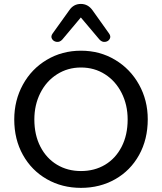

<svg xmlns="http://www.w3.org/2000/svg" viewBox="-20 -932 812 962"><path d="M51.4 -333.5Q51.4 -429 94.7 -507.9Q138 -586.9 214.6 -632.4Q291.1 -678 385.7 -678Q480.2 -678 556.4 -632.4Q632.7 -586.9 676.5 -508.2Q720.3 -429.6 720.3 -334.5Q720.3 -233.5 676.8 -155.3Q633.3 -77.1 557 -33.9Q480.8 9.3 385.7 9.3Q290.9 9.3 214.6 -34.3Q138.4 -77.9 94.9 -155.7Q51.4 -233.6 51.4 -333.5ZM619.6 -333.5Q619.6 -406.5 589.4 -466.2Q559.3 -525.9 506.1 -559.8Q452.9 -593.8 385.7 -593.8Q319.4 -593.8 265.9 -559.8Q212.3 -525.9 182.2 -466.2Q152.1 -406.5 152.1 -333.5Q152.1 -256.1 182.2 -197.5Q212.3 -138.8 265.3 -106.9Q318.2 -75 385.7 -75Q453.5 -75 506.4 -106.5Q559.3 -138.1 589.4 -196.7Q619.6 -255.4 619.6 -333.5ZM243.9 -764.5 327.3 -880.9Q348.7 -912.3 385 -912.3Q420.7 -912.3 443.3 -880.9L526.2 -764.5Q536.9 -749.9 529.8 -737.1Q522.7 -724.3 506.8 -722.2Q490.9 -720.1 478.2 -734.1L385 -844.5L292.4 -734.1Q279.8 -720.1 263.9 -722.2Q248 -724.3 240.6 -737.1Q233.1 -749.9 243.9 -764.5Z"/></svg>

Font: SN Pro Thin
Style: Regular
Weight: 200
Designer: Tobias Whetton
Foundry: Supernotes
Version: Version 1.003;Glyphs 3.3 (3324)